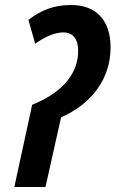

<svg xmlns="http://www.w3.org/2000/svg" viewBox="-20 -744 460 764"><path d="M108 -327 37 0H161L223 -277C347 -332 420 -432 420 -555C420 -666 360 -724 264 -724C200 -724 150 -708 93 -665L120 -570C163 -601 202 -615 232 -615C270 -615 291 -589 291 -542C291 -459 239 -380 108 -327Z"/></svg>

Font: Noto Sans ExtraCondensed
Style: Bold Italic
Weight: 700
Width: 2
Italic angle: -12°
Designer: Monotype Design Team
Foundry: Monotype Imaging Inc.
Version: Version 2.013